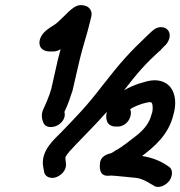

<svg xmlns="http://www.w3.org/2000/svg" viewBox="-20 -736 711 757"><path d="M562 -332C578 -336 581 -331 582 -314C582 -307 582 -298 579 -289L578 -287C569 -250 548 -226 520 -203C494 -183 461 -156 438 -144H437C427 -136 416 -131 416 -131H414C413 -130 375 -125 374 -89C374 -86 367 -43 404 -43H407C412 -44 422 -44 431 -43C461 -40 487 -38 514 -35C536 -33 559 -21 576 -10L587 -4V-3C610 9 637 -8 649 -25C659 -40 665 -68 644 -80L635 -86C609 -103 578 -115 540 -121C588 -157 646 -206 664 -285C682 -347 665 -412 600 -419C569 -422 544 -410 527 -406H525L524 -405C507 -399 488 -391 469 -380C524 -451 555 -487 616 -541V-542L632 -558C640 -565 646 -578 648 -586C654 -611 638 -629 615 -629C601 -629 591 -624 578 -612L563 -598C491 -530 455 -490 385 -400C319 -314 287 -283 221 -214C198 -190 140 -144 150 -80L153 -64C154 -39 178 -31 197 -36C216 -41 243 -61 240 -91L238 -109V-117C245 -130 259 -145 279 -166C318 -207 360 -248 401 -295C395 -268 400 -239 434 -237H439C463 -235 487 -251 494 -277C496 -284 498 -295 493 -305C506 -315 536 -327 560 -332ZM142 -547C150 -537 163 -533 177 -533H190C199 -533 210 -536 219 -542C216 -528 211 -514 208 -500L182 -385C179 -378 178 -370 175 -363C168 -343 161 -328 152 -308C141 -287 145 -267 150 -255C158 -230 189 -232 207 -242C222 -250 241 -270 234 -295C248 -323 257 -352 266 -379L294 -500C306 -551 324 -603 336 -654L340 -671C345 -692 333 -708 317 -713C307 -716 289 -720 269 -705C244 -688 216 -651 191 -636C179 -629 171 -623 162 -616C139 -597 127 -567 142 -547Z"/></svg>

Font: Stray Cat
Style: BlkObl
Weight: 900
Version: Version 1.0